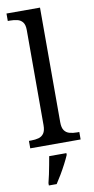

<svg xmlns="http://www.w3.org/2000/svg" viewBox="-106 -803 522 1066"><g transform="rotate(-10 155.0 -269.5)"><path d="M13 0V-42H26Q49 -42 67.5 -47Q86 -52 97 -67.5Q108 -83 108 -114V-650Q108 -680 96.5 -694.5Q85 -709 66.5 -713.5Q48 -718 26 -718H13V-760H202V-114Q202 -83 213 -67.5Q224 -52 243 -47Q262 -42 284 -42H297V0ZM79 208Q85 186 90 161Q95 136 100 110.5Q105 85 109 61H206V71Q197 92 183 119Q169 146 153 173Q137 200 123 221H79Z"/></g></svg>

Font: Noto Serif Georgian
Style: Regular
Weight: 400
Designer: Monotype Design Team, Akaki Razmadze
Foundry: Google LLC
Version: Version 2.002